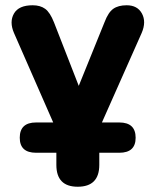

<svg xmlns="http://www.w3.org/2000/svg" viewBox="-20 -520 589 729"><path d="M275 189Q194 189 194 106V60H117Q55 60 55 3Q55 -55 117 -55H182L33 -395Q15 -437 33 -468.5Q51 -500 104 -500Q133 -500 151.5 -486.5Q170 -473 185 -435L279 -194L377 -436Q391 -473 410 -486.5Q429 -500 461 -500Q502 -500 519 -468.5Q536 -437 518 -395L367 -55H433Q495 -55 495 3Q495 60 433 60H357V106Q357 189 275 189Z"/></svg>

Font: Chiron GoRound TC EB
Style: Regular
Weight: 700
Designer: Ryoko NISHIZUKA 西塚涼子 (kana, bopomofo & ideographs); Paul D. Hunt (Latin, Greek & Cyrillic); Sandoll Communications 산돌커뮤니
Foundry: Adobe
Version: Version 1.000;hotconv 1.1.1;makeotfexe 2.6.0